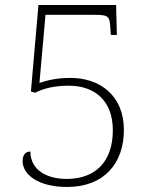

<svg xmlns="http://www.w3.org/2000/svg" viewBox="-20 -734 599 764"><path d="M247 10C394 10 473 -84 473 -217C473 -355 376 -424 261 -424C204 -424 167 -414 137 -404L161 -675H356C409 -675 417 -671 419 -623L421 -595H445L442 -714H133L103 -370L120 -365C153 -382 196 -393 254 -393C356 -393 429 -334 429 -216C429 -93 362 -22 245 -22C170 -22 101 -55 101 -131C84 -131 70 -121 70 -93C70 -40 131 10 247 10Z"/></svg>

Font: Noto Serif Lao ExtraLight
Style: Regular
Weight: 200
Designer: Monotype Design Team
Foundry: Monotype Imaging Inc.
Version: Version 2.003